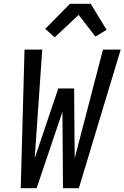

<svg xmlns="http://www.w3.org/2000/svg" viewBox="-20 -998 660 1018"><path d="M90 0 110 -735H204L164 -159L289 -529H373L376 -159L526 -735H620L398 0H314L311 -405L174 0ZM270 -800 220 -845 351 -978H461L545 -840L486 -804L397 -919Z"/></svg>

Font: Iosevka Md Ex Obl
Style: Regular
Weight: 500
Width: 7
Italic angle: -9°
Monospace: yes
Designer: Belleve Invis
Foundry: Belleve Invis
Version: Version 32.5.0; ttfautohint (v1.8.4)